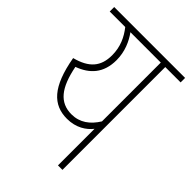

<svg xmlns="http://www.w3.org/2000/svg" viewBox="-188 -705 787 787"><g transform="rotate(45 205.5 -311.0)"><path d="M411 -622H0V-596H90C116 -563 134 -525 134 -476C134 -411 102 -374 29 -355C54 -213 106 -161 187 -161C239 -161 275 -185 296 -212V0H322V-596H411ZM61 -336C121 -358 161 -399 161 -475C161 -524 142 -566 120 -596H296V-255C270 -213 235 -187 187 -187C119 -187 81 -234 61 -336Z"/></g></svg>

Font: Noto Sans Devanagari ExtraCondensed Thin
Style: Regular
Weight: 100
Width: 2
Designer: Jelle Bosma - Monotype Design Team
Foundry: Monotype Imaging Inc.
Version: Version 2.004